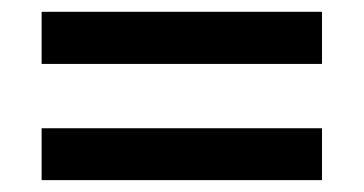

<svg xmlns="http://www.w3.org/2000/svg" viewBox="-20 -513 611 322"><path d="M49.8 -210.9V-297.9H520V-210.9ZM49.8 -405.8V-493.2H520V-405.8Z"/></svg>

Font: OpenSans-Semibold
Style: Regular
Weight: 600
Foundry: Ascender Corporation
Version: Version 1.10